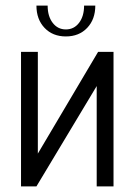

<svg xmlns="http://www.w3.org/2000/svg" viewBox="-20 -665 480 685"><path d="M55 0V-480H115V-117L330 -480H385V0H325V-358L110 0ZM280 -645H320Q320 -596 291 -565.5Q262 -535 215 -535Q168 -535 139 -565.5Q110 -596 110 -645H150Q150 -607 168 -583.5Q186 -560 215 -560Q244 -560 262 -583.5Q280 -607 280 -645Z"/></svg>

Font: Glametrix
Style: Regular
Weight: 500
Designer: gluk
Foundry: gluk
Version: Version 0.40